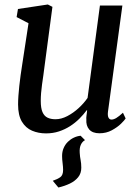

<svg xmlns="http://www.w3.org/2000/svg" viewBox="-20 -584 624 855"><path d="M339 20.5 358.5 40Q346.5 46.5 340 60.5Q333.5 74.5 335 96.5Q336 114 339 128.8Q342 143.5 342 163Q342 188 328 205.2Q314 222.5 291 233.5Q268 244.5 240 251L215 221Q236 214 248.5 205Q261 196 261 172.5Q261 160 258.8 143Q256.5 126 256.5 110.5Q256.5 91 263.5 75Q270.5 59 282.2 47.5Q294 36 308.8 29Q323.5 22 339 20.5ZM185 10Q151 10 122.8 -2Q94.5 -14 77.5 -42.2Q60.5 -70.5 60.5 -119Q60.5 -136.5 62 -157.5Q63.5 -178.5 66 -202Q68.5 -225.5 71.8 -249Q75 -272.5 78.5 -294L107 -480.5L54 -508L60 -544L193 -564L213.5 -553.5L178.5 -290Q176 -269 173 -248.2Q170 -227.5 167.2 -207.8Q164.5 -188 163 -169.8Q161.5 -151.5 161.5 -135Q161.5 -102.5 169.2 -84.8Q177 -67 191.8 -60Q206.5 -53 227 -53Q253 -53 279.8 -67Q306.5 -81 330 -102.5Q353.5 -124 370 -148L425 -559.5H525L461 -88Q458.5 -69.5 463 -60.5Q467.5 -51.5 476.5 -51.5Q486 -51.5 497.8 -58.5Q509.5 -65.5 527.5 -82L539.5 -56.5Q535 -49 519 -33.2Q503 -17.5 478.2 -4Q453.5 9.5 423 9.5Q392 9.5 377.2 -7.5Q362.5 -24.5 364.5 -52.5Q364 -54.5 364.2 -59Q364.5 -63.5 365.2 -69.2Q366 -75 366.8 -81Q367.5 -87 368 -92.5L366.5 -93.5Q352 -74 333.5 -55.5Q315 -37 292 -22.2Q269 -7.5 242.5 1.2Q216 10 185 10Z"/></svg>

Font: Merriweather 24pt
Style: Italic
Weight: 400
Italic angle: -7.8°
Designer: Eben Sorkin
Foundry: Eben Sorkin
Version: Version 2.101